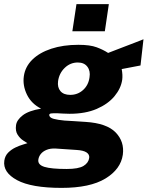

<svg xmlns="http://www.w3.org/2000/svg" viewBox="-49 -743 718 934"><path d="M250.5 171Q103.5 171 33.8 133.2Q-36 95.5 -28 38.5Q-24.5 14.5 -8.8 -1Q7 -16.5 26.8 -25.8Q46.5 -35 63 -39.8Q79.5 -44.5 84.5 -46.5Q79 -50 64 -59.5Q49 -69 37 -87.2Q25 -105.5 29 -134Q32.5 -159.5 61.5 -182Q90.5 -204.5 151 -214.5Q104 -238 82.2 -282.5Q60.5 -327 67 -372.5Q73.5 -418.5 108.2 -452.8Q143 -487 200.5 -506Q258 -525 332.5 -525Q389 -525 421.2 -513Q453.5 -501 477 -485.5Q492 -491.5 513.2 -499.5Q534.5 -507.5 558.2 -516.8Q582 -526 605.8 -535Q629.5 -544 649 -552L634.5 -424.5L543 -407Q548.5 -378 545.5 -355Q539.5 -313 508 -275Q476.5 -237 421.5 -213.2Q366.5 -189.5 289.5 -189.5Q276 -189.5 257.2 -190.5Q238.5 -191.5 230 -192Q209.5 -192.5 199.8 -191.2Q190 -190 190.5 -182.5Q192.5 -170 212.5 -164.8Q232.5 -159.5 264.5 -156.5Q282 -155 309.8 -153.8Q337.5 -152.5 367.5 -150Q470 -143.5 513.5 -98.8Q557 -54 548.5 9.5Q538.5 80 463.8 125.5Q389 171 250.5 171ZM275 79Q333 79 357.2 64.2Q381.5 49.5 385 25Q387 8.5 372 -1.5Q357 -11.5 324 -13.5L220.5 -20.5Q195.5 -21.5 177.5 -14Q159.5 -6.5 149.5 6Q139.5 18.5 137.5 33.5Q134 58.5 167.2 68.8Q200.5 79 275 79ZM292.5 -281.5Q329 -281.5 355.2 -305.2Q381.5 -329 386.5 -367Q391.5 -398 376 -418.5Q360.5 -439 329.5 -439Q293 -439 266 -413Q239 -387 233.5 -348.5Q229.5 -318 245 -299.8Q260.5 -281.5 292.5 -281.5ZM303 -591 323 -723H480.5L461 -591Z"/></svg>

Font: Public Sans Thin ExtraBold
Style: Italic
Weight: 800
Italic angle: -8°
Version: Version 2.001